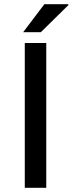

<svg xmlns="http://www.w3.org/2000/svg" viewBox="-20 -891 345 911"><path d="M97.6 0V-687H199.5V0ZM89.8 -738.2 190.6 -871.2H303.9L304.9 -867.2L173.7 -738.2Z"/></svg>

Font: Archivo SemiBold SemiExpanded
Style: Regular
Weight: 600
Width: 6
Version: Version 2.001